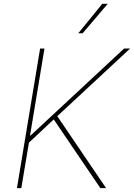

<svg xmlns="http://www.w3.org/2000/svg" viewBox="-20 -980 698 1000"><path d="M68.2 0 188.9 -727.3H211.6L136.4 -274.1H139.2L626.4 -727.3H657.7L278.4 -375L532.7 0H502.8L259.9 -358L130.7 -237.2L90.9 0ZM387.8 -806.8 512.8 -960.2H541.2L410.5 -806.8Z"/></svg>

Font: Inter Thin  BETA
Style: Italic
Weight: 100
Italic angle: -9.39999°
Designer: Rasmus Andersson
Foundry: rsms
Version: Version 3.011;git-f93a4a705